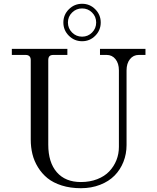

<svg xmlns="http://www.w3.org/2000/svg" viewBox="-20 -968 824 1006"><path d="M42 -680.2V-711.9H333V-680.2H259.8Q245.6 -680.2 239.3 -673.6Q232.9 -667 232.9 -652.8V-210Q232.9 -117.2 277.6 -65.7Q322.3 -14.2 403.8 -14.2Q451.2 -14.2 489.7 -29.3Q528.3 -44.4 552.7 -70.3Q577.1 -96.2 590.1 -128.9Q603 -161.6 603 -198.2V-599.1Q603 -635.7 585.2 -658Q567.4 -680.2 539.1 -680.2H503.9V-711.9H742.2V-680.2H707Q678.7 -680.2 660.9 -658Q643.1 -635.7 643.1 -599.1V-208Q643.1 -161.1 626.7 -119.9Q610.4 -78.6 580.3 -48.1Q550.3 -17.6 504.6 0.2Q459 18.1 403.8 18.1Q348.6 18.1 303.7 3.9Q258.8 -10.3 229 -34.4Q199.2 -58.6 179 -91.6Q158.7 -124.5 149.9 -160.6Q141.1 -196.8 141.1 -236.8V-652.8Q141.1 -680.2 113.8 -680.2ZM340.8 -919.4Q369.6 -948.2 410.2 -948.2Q450.7 -948.2 479.2 -919.4Q507.8 -890.6 507.8 -850.1Q507.8 -809.6 479.2 -780.8Q450.7 -752 410.2 -752Q369.6 -752 340.8 -780.8Q312 -809.6 312 -850.1Q312 -890.6 340.8 -919.4ZM462.4 -902.3Q440.9 -923.8 410.2 -923.8Q379.4 -923.8 357.7 -902.3Q335.9 -880.9 335.9 -850.1Q335.9 -819.3 357.7 -797.6Q379.4 -775.9 410.2 -775.9Q440.9 -775.9 462.4 -797.6Q483.9 -819.3 483.9 -850.1Q483.9 -880.9 462.4 -902.3Z"/></svg>

Font: Flanker Steampunk
Style: Regular
Weight: 400
Designer: Alexey Kryukov, Leonardo Di Lena
Foundry: Alexey Kryukov, Leonardo Di Lena
Version: 1.210